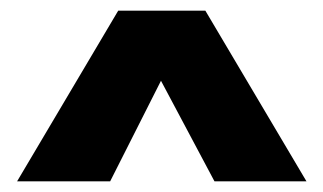

<svg xmlns="http://www.w3.org/2000/svg" viewBox="-20 -866 604 359"><path d="M364 -846 553 -527H381L281 -715L186 -527H12L201 -846Z"/></svg>

Font: FiraGO ExtraBold
Style: Regular
Weight: 800
Designer: bBox Type
Foundry: bBox Type GmbH
Version: Version 1.001;PS 001.001;hotconv 1.0.88;makeotf.lib2.5.64775